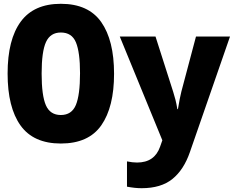

<svg xmlns="http://www.w3.org/2000/svg" viewBox="-20 -745 1240 1010"><path d="M300 10Q156 10 88 -85Q20 -180 20 -358Q20 -537 89 -631Q158 -725 300 -725Q445 -725 512.5 -629Q580 -533 580 -357Q580 -182 513 -86Q446 10 300 10ZM300 -140Q357 -140 379 -192.5Q401 -245 401 -360Q401 -470 379.5 -522Q358 -574 300 -574Q245 -574 222 -524Q199 -474 199 -358Q199 -242 221.5 -191Q244 -140 300 -140ZM725 245Q707 245 688 243Q669 241 648 237V104Q677 110 701 110Q793 110 822 27L834 -7L610 -553H798L891 -262Q897 -243 902.5 -222Q908 -201 913 -171H916Q920 -197 925.5 -224.5Q931 -252 934 -263L1011 -553H1190L979 55Q947 148 887 196.5Q827 245 725 245Z"/></svg>

Font: Noto Sans Mono Black
Style: Regular
Weight: 900
Designer: Monotype Design Team
Foundry: Monotype Imaging Inc.
Version: Version 2.014